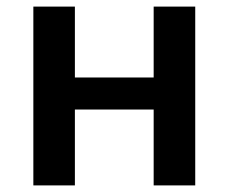

<svg xmlns="http://www.w3.org/2000/svg" viewBox="-20 -562 693 582"><path d="M81.1 -542V0H207V-230H445.8V0H571.8V-542H445.8V-327.1H207V-542Z"/></svg>

Font: Noto Reveo Sans
Style: Regular
Weight: 600
Designer: Monotype Design Team
Foundry: Monotype Imaging Inc.
Version: Version 2.007